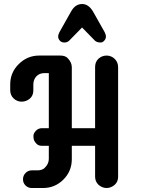

<svg xmlns="http://www.w3.org/2000/svg" viewBox="-20 -942 706 962"><path d="M190.4 -299.8H224.6V-575.7H202.6Q177.7 -575.7 162.4 -559.6Q147 -543.5 147 -517.6V-489.7Q147 -451.7 111.3 -437Q100.6 -432.6 88.6 -432.6Q76.7 -432.6 66.2 -437Q55.7 -441.4 47.9 -449.2Q31.2 -465.8 31.2 -489.7V-519Q31.2 -579.1 74.2 -621.1Q117.2 -663.6 175.8 -663.6H282.2Q306.2 -663.6 318.4 -651.4Q339.8 -629.9 339.8 -605V-299.8H456.5V-605Q456.5 -643.6 491.2 -659.2Q502 -663.6 514.4 -663.6Q526.9 -663.6 537.1 -658.9Q547.4 -654.3 555.2 -646.5Q571.8 -629.9 571.8 -605V-57.1Q571.8 -20.5 537.1 -4.9Q526.9 0 514.4 0Q502 0 491.5 -4.6Q481 -9.3 473.1 -16.6Q456.5 -32.7 456.5 -57.1V-211.4H339.8V-144.5Q339.8 -84.5 297.9 -42.5Q255.4 0 195.8 0H139.2Q120.6 0 107.9 -12.7Q95.2 -25.4 95.2 -43.7Q95.2 -62 107.9 -75.2Q120.6 -88.4 139.2 -88.4H167Q190.9 -88.4 203.6 -100.6Q224.6 -120.6 224.6 -145.5V-211.4H190.4Q173.3 -211.4 163.8 -220.9Q154.3 -230.5 150.9 -238.5Q147.5 -246.6 147.5 -260.3Q147.5 -273.9 159.9 -286.9Q172.4 -299.8 190.4 -299.8ZM504.4 -780.8Q510.7 -769 510.7 -758.3Q510.7 -747.6 502.4 -738.3Q494.1 -729 484.4 -729Q464.8 -729 455.1 -738.8L391.1 -804.2L327.1 -738.8Q317.4 -729 302.7 -729Q288.1 -729 279.8 -738.3Q271.5 -747.6 271.5 -758.3Q271.5 -769 277.8 -780.8L336.4 -884.8Q356.9 -921.9 391.6 -921.9Q423.3 -921.9 445.8 -884.8Z"/></svg>

Font: Supermercado
Style: Regular
Weight: 400
Designer: James Grieshaber
Foundry: James Grieshaber
Version: Version 1.002